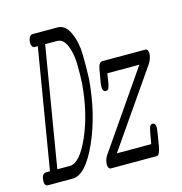

<svg xmlns="http://www.w3.org/2000/svg" viewBox="-104 -697 740 782"><g transform="rotate(-15 266.0 -305.5)"><path d="M-10 -26Q-8 -53 11 -53H26L110 -558H97Q87 -558 84 -571Q81 -584 86.5 -597.5Q92 -611 102 -611H207Q240 -611 258.5 -570.5Q277 -530 278 -477.5Q279 -425 277 -375Q265 -228 213.5 -114Q162 0 108 0H4Q-13 0 -10 -26ZM57 -53H110Q152 -53 193.5 -147.5Q235 -242 245 -366Q247 -406 246 -449Q245 -492 231 -525Q217 -558 191 -558H141ZM272 -62 490 -378H355Q354 -371 352.5 -363Q351 -355 350.5 -350Q350 -345 349 -339.5Q348 -334 347 -330.5Q346 -327 345 -323Q344 -319 342.5 -317Q341 -315 339.5 -313Q338 -311 336 -310.5Q334 -310 331 -310Q318 -310 317.5 -327.5Q317 -345 325 -383Q326 -392 327 -396Q332 -431 348 -431H529Q538 -431 540.5 -420.5Q543 -410 539 -395.5Q535 -381 526 -368L308 -53H453Q461 -102 465 -117Q469 -132 479 -132Q494 -132 492 -107Q491 -96 481 -37Q475 -5 466 -1Q464 0 460 0H269Q261 0 258 -9.5Q255 -19 258.5 -34Q262 -49 272 -62Z"/></g></svg>

Font: CMU Typewriter Text
Style: LightOblique
Weight: 200
Italic angle: -9.46001°
Version: Version 0.7.0